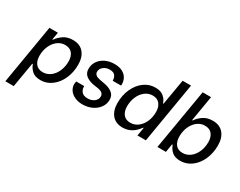

<svg xmlns="http://www.w3.org/2000/svg" viewBox="-109 -1301 2569 2058"><g transform="rotate(30 1176.0 -272.5)"><path d="M197 -102H190L138 205H34L157 -527H262L246 -435H253Q280 -476 327 -508.5Q374 -541 443 -541Q530 -541 576 -486Q622 -431 622 -338Q622 -243 586.5 -164Q551 -85 489 -39Q427 7 353 7Q285 7 248.5 -25.5Q212 -58 197 -102ZM515 -318Q515 -378 485.5 -415.5Q456 -453 396 -453Q346 -453 304 -421.5Q262 -390 238 -335.5Q214 -281 214 -216Q214 -155 243.5 -117Q273 -79 332 -79Q383 -79 425 -110.5Q467 -142 491 -197Q515 -252 515 -318Z M688 -138Q688 -148 692 -168L693 -173H792V-169Q791 -131 814 -103.5Q837 -76 888 -76Q937 -76 969.5 -101.5Q1002 -127 1002 -165Q1002 -191 983 -206Q964 -221 935 -226L870 -236Q816 -245 777.5 -274Q739 -303 739 -358Q739 -410 767.5 -452Q796 -494 846 -517.5Q896 -541 958 -541Q1019 -541 1059 -518.5Q1099 -496 1117 -459Q1135 -422 1132 -379L1131 -375H1028V-377Q1028 -410 1010 -436.5Q992 -463 942 -463Q897 -463 865.5 -437.5Q834 -412 834 -375Q834 -352 852.5 -337Q871 -322 900 -317L970 -304Q1027 -293 1064.5 -264Q1102 -235 1102 -181Q1102 -129 1071.5 -86Q1041 -43 988.5 -18Q936 7 872 7Q815 7 773 -13.5Q731 -34 709.5 -67Q688 -100 688 -138Z M1191 -196Q1191 -292 1227 -371Q1263 -450 1325 -495.5Q1387 -541 1462 -541Q1531 -541 1567.5 -508.5Q1604 -476 1616 -435H1623L1677 -750H1781L1655 0H1551L1568 -102H1561Q1485 7 1368 7Q1282 7 1236.5 -48.5Q1191 -104 1191 -196ZM1598 -317Q1598 -377 1568.5 -415Q1539 -453 1480 -453Q1429 -453 1387.5 -421.5Q1346 -390 1322 -335.5Q1298 -281 1298 -214Q1298 -154 1327.5 -116.5Q1357 -79 1416 -79Q1466 -79 1508 -110.5Q1550 -142 1574 -196.5Q1598 -251 1598 -317Z M1928 -102H1920L1903 0H1798L1925 -750H2029L1976 -435H1983Q2011 -477 2057.5 -509Q2104 -541 2174 -541Q2260 -541 2306 -486Q2352 -431 2352 -338Q2352 -242 2316.5 -163Q2281 -84 2219 -38.5Q2157 7 2083 7Q2014 7 1978 -26Q1942 -59 1928 -102ZM2245 -318Q2245 -378 2215.5 -415.5Q2186 -453 2126 -453Q2076 -453 2034.5 -421.5Q1993 -390 1969 -336Q1945 -282 1945 -216Q1945 -155 1974 -117Q2003 -79 2062 -79Q2113 -79 2155 -110.5Q2197 -142 2221 -197Q2245 -252 2245 -318Z"/></g></svg>

Font: Be Vietnam Medium
Style: Italic
Weight: 500
Italic angle: -9.444°
Designer: Gabriel Lam
Foundry: TypeRant
Version: Version 3.000